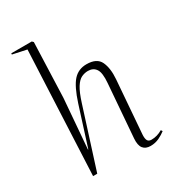

<svg xmlns="http://www.w3.org/2000/svg" viewBox="-187 -876 910 1000"><g transform="rotate(-30 268.5 -376.5)"><path d="M516 -22Q500 -9 476 2.5Q452 14 424 14Q394 14 379.5 -4.5Q365 -23 368 -63L393 -382Q398 -441 382.5 -464.5Q367 -488 335 -488Q315 -488 296 -479Q277 -470 259.5 -442.5Q242 -415 224 -358L110 0H85L119 -742L35 -760L36 -767H159L167 -759L155 -430L131 -133H133L207 -366Q235 -453 266 -487.5Q297 -522 346 -522Q408 -522 427 -481.5Q446 -441 441 -377L416 -56Q415 -34 421 -23Q427 -12 444 -12Q478 -12 510 -31Z"/></g></svg>

Font: Literata 72pt ExtraLight
Style: Italic
Weight: 200
Italic angle: -2°
Designer: Latin by Veronika Burian and Jose Scaglione. Greek by Irene Vlachou. Cyrillic by Vera Evstafieva
Foundry: TypeTogether
Version: Version 3.002